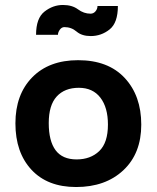

<svg xmlns="http://www.w3.org/2000/svg" viewBox="-20 -740 630 772"><path d="M213 -600H125Q125 -667 159 -693.5Q193 -720 233 -720Q270 -720 293.5 -702.5Q317 -685 344 -685Q356 -685 364 -694.5Q372 -704 372 -716H454Q454 -648 420.5 -621.5Q387 -595 345 -595Q309 -595 288 -613Q267 -631 239 -631Q228 -631 220.5 -620.5Q213 -610 213 -600ZM286 12Q171 12 106.5 -57.5Q42 -127 42 -244Q42 -360 109.5 -429Q177 -498 294 -498Q415 -498 481.5 -426.5Q548 -355 548 -239Q548 -123 476 -55.5Q404 12 286 12ZM414 -239Q414 -308 383.5 -347.5Q353 -387 297 -387Q240 -387 208 -352Q176 -317 176 -245Q176 -173 203.5 -136Q231 -99 288 -99Q344 -99 379 -132.5Q414 -166 414 -239Z"/></svg>

Font: Palanquin Dark
Style: Regular
Weight: 400
Designer: Pria Ravichandran
Version: Version 1.000